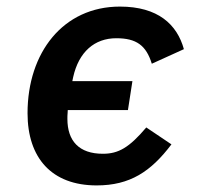

<svg xmlns="http://www.w3.org/2000/svg" viewBox="-20 -548 640 580"><path d="M272 12.1C372.5 12.1 435.7 -29.5 497.9 -111.9L421.9 -163C370.4 -102.3 338.1 -83.5 290.8 -83.5C218.8 -83.5 183.6 -122.2 183.6 -188.9C183.6 -194.6 183.6 -200.3 184.3 -207.4L184.7 -215.6H366.5L380 -302.9H198.5L201 -315C218 -391.3 265.6 -432.5 331.3 -432.5C392 -432.5 421.5 -410.9 438.6 -355.5L535.5 -399.5C514.9 -474.1 457.4 -528.1 342.3 -528.1C170.8 -528.1 63.2 -389.2 63.2 -206C63.2 -71 136 12.1 272 12.1Z"/></svg>

Font: Margiela Mono Italic SmBold It
Style: Regular
Weight: 600
Designer: Mike Abbink, Paul van der Laan, Pieter van Rosmalen
Foundry: Bold Monday
Version: Version 2.003 2021